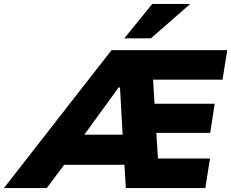

<svg xmlns="http://www.w3.org/2000/svg" viewBox="-105 -961 1182 981"><path d="M-85 0 465 -705H1056L1032 -554H607L674 -603L688 -378L614 -431H992L969 -282H623L690 -338L706 -93L633 -151H968L944 0H538L526 -197L573 -119H191L276 -190L134 0ZM501 -514 302 -240 300 -273H569L524 -233L508 -514ZM530 -765 673 -941H867L666 -765Z"/></svg>

Font: Nunito Sans 7pt Black
Style: Italic
Weight: 900
Italic angle: -9°
Version: Version 3.101;gftools[0.9.27]